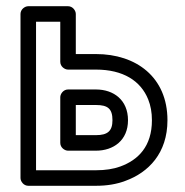

<svg xmlns="http://www.w3.org/2000/svg" viewBox="-20 -573 594 618"><path d="M199 -349H289C376 -349 433 -313 457 -253C465 -233 469 -211 469 -186C469 -102 425 -58 367 -37C345 -29 319 -25 289 -25H96V-503H174V-374C174 -359 188 -349 199 -349ZM289 -399H224V-528C224 -539 214 -553 199 -553H71C60 -553 46 -543 46 -528V0C46 11 56 25 71 25H289C324 25 355 20 384 9C458 -18 519 -80 519 -186C519 -325 418 -399 289 -399ZM392 -186C392 -251 346 -285 289 -285H199C184 -285 174 -271 174 -260V-113C174 -98 188 -88 199 -88H289C345 -88 392 -121 392 -186ZM342 -186C342 -151 326 -138 289 -138H224V-235H289C327 -235 342 -223 342 -186Z"/></svg>

Font: Asimov
Style: NarOu
Weight: 500
Designer: Google
Version: Version 2.000980; 2014